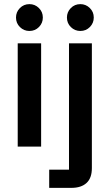

<svg xmlns="http://www.w3.org/2000/svg" viewBox="-20 -710 525 930"><path d="M65.8 0V-500H179.2V0ZM122.5 -560Q95.8 -560 76.7 -578.8Q57.5 -597.5 57.5 -625Q57.5 -651.7 76.2 -670.8Q95 -690 122.5 -690Q149.2 -690 168.3 -671.2Q187.5 -652.5 187.5 -625Q187.5 -598.3 168.8 -579.2Q150 -560 122.5 -560ZM218.3 200V111.7H314.2V-500H425V104.2Q425 152.5 399.2 176.2Q373.3 200 325.8 200ZM369.2 -560Q342.5 -560 323.3 -578.8Q304.2 -597.5 304.2 -625Q304.2 -651.7 322.9 -670.8Q341.7 -690 369.2 -690Q395.8 -690 415 -671.2Q434.2 -652.5 434.2 -625Q434.2 -598.3 415.4 -579.2Q396.7 -560 369.2 -560Z"/></svg>

Font: Funnel Display Medium
Style: Regular
Weight: 500
Designer: NORD ID, Kristian Moeller
Foundry: Dicotype
Version: Version 1.000